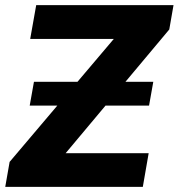

<svg xmlns="http://www.w3.org/2000/svg" viewBox="-40 -731 698 751"><path d="M559.6 -411.1 543 -317.9H76.2L92.8 -411.1ZM541.5 -131.8 518.6 0H18.6L41.5 -131.8ZM622.1 -615.7 106.4 0H-19.5L-2.4 -97.7L517.1 -710.9H638.7ZM585 -710.9 562 -578.6H78.1L101.6 -710.9Z"/></svg>

Font: Roboto Black
Style: Italic
Weight: 900
Italic angle: -12°
Designer: Christian Robertson
Foundry: Google
Version: Version 3.0; 2020